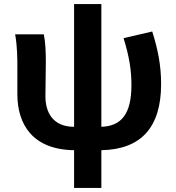

<svg xmlns="http://www.w3.org/2000/svg" viewBox="-20 -730 873 951"><path d="M592 -541C621 -448 631 -380 631 -308C631 -163 579 -105 482 -102V-710H347V-102C242 -102 205 -173 205 -253C205 -294 207 -374 207 -423C207 -475 205 -521 197 -560H55C66 -499 66 -437 66 -393V-264C66 -113 142 11 347 14V201H482V14C679 10 778 -99 778 -314C778 -406 762 -486 734 -574Z"/></svg>

Font: Spoqa Han Sans Neo Bold
Style: Bold
Weight: 700
Designer: [Spoqa Han Sans Neo] Dong-huui Kim  Younghwa Kang  Yujin Lee  [Noto Sans] Ryoko NISHIZUKA  (kana & ideographs); Paul D. 
Foundry: Spoqa (http://www.spoqa-han-sans.com)
Version: Version 1.000